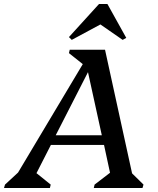

<svg xmlns="http://www.w3.org/2000/svg" viewBox="-74 -938 790 958"><path d="M-54 0 -49 -17 16 -77 339 -618 270 -673 274 -690H450L585 -73L642 -17L637 0H394L398 -17L475 -76L445 -215H180L108 -74L179 -17L175 0ZM204 -263H434L365 -578ZM284 -739 270 -753 420 -918H462L556 -749L538 -739L427 -816Z"/></svg>

Font: Platypi
Style: Italic
Weight: 400
Italic angle: -13°
Designer: David Sargent
Foundry: Bolt Cutter Type
Version: Version 1.200; ttfautohint (v1.8.4.7-5d5b)